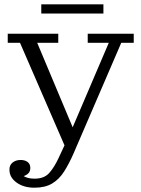

<svg xmlns="http://www.w3.org/2000/svg" viewBox="-20 -667 657 893"><path d="M172 -604V-647H461V-604ZM76 77Q96 77 108.5 86.5Q121 96 121 114Q121 130 112 139Q103 148 90 152Q109 164 141 164Q186 164 209.5 137Q233 110 252 69L280 9L73 -468H16V-510H251V-468H153L318 -75L486 -468H388V-510H602V-468H544L322 47Q301 95 278 131Q255 167 222.5 186.5Q190 206 140 206Q90 206 57 182Q24 158 24 123Q23 102 38 89.5Q53 77 76 77Z"/></svg>

Font: Montagu Slab 16pt Light
Style: Regular
Weight: 300
Designer: Florian Karsten
Foundry: Florian Karsten
Version: Version 1.000; ttfautohint (v1.8.3)